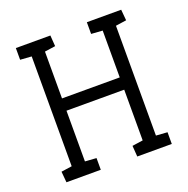

<svg xmlns="http://www.w3.org/2000/svg" viewBox="-124 -808 904 925"><g transform="rotate(-20 328.0 -345.5)"><path d="M62 0 57 -56 112 -64V-627L54 -631V-691H231L235 -635L180 -627V-387H476V-627L418 -631V-691H594L599 -635L544 -627V-64L602 -60V0H425L421 -56L476 -64V-324H180V-64L238 -60V0Z"/></g></svg>

Font: Kreon Light Light
Style: Regular
Weight: 300
Version: Version 2.002